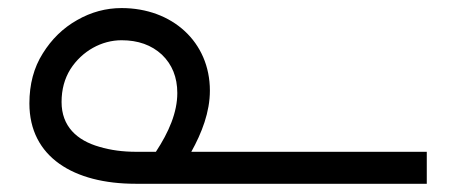

<svg xmlns="http://www.w3.org/2000/svg" viewBox="-20 -424 1114 469"><path d="M492.7 -202.6C492.7 -321.3 400.9 -404.3 276.9 -404.3C238.8 -404.3 202.6 -394.5 168.5 -375C133.8 -355.5 106 -328.1 84.5 -293.5C62.5 -258.8 51.8 -217.8 51.8 -171.4C51.8 -40 160.6 24.9 311 24.9H1022.5V-53.2H447.3C473.1 -99.6 492.7 -150.4 492.7 -202.6ZM313 -53.2C280.3 -53.2 250.5 -57.1 222.7 -65.4C167.5 -81.1 130.4 -115.7 130.4 -174.8C130.4 -205.6 137.7 -231.9 151.9 -254.9C180.7 -299.8 228.5 -325.7 276.9 -325.7C317.4 -325.7 350.1 -314 375.5 -290.5C400.4 -266.6 413.1 -235.4 413.1 -196.8C413.1 -149.4 392.6 -101.6 360.8 -53.2Z"/></svg>

Font: Estedad Regular
Style: Regular
Weight: 400
Designer: Amin Abedi
Version: Version 7.3